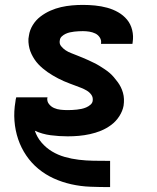

<svg xmlns="http://www.w3.org/2000/svg" viewBox="-20 -548 640 783"><path d="M428 215Q388 215 348.5 213.5Q309 212 271 203.5Q233 195 199 179.5Q165 164 136.5 140.5Q108 117 87 86Q66 55 54 19.5Q42 -16 39 -55Q36 -94 43 -134Q43 -138 44 -142Q45 -146 46 -150Q46 -150 46 -150.5Q46 -151 46 -151H174Q174 -151 174 -150.5Q174 -150 173 -149Q171 -135 179.5 -124Q188 -113 200.5 -107.5Q213 -102 227.5 -100.5Q242 -99 256 -99Q265 -99 274.5 -99.5Q284 -100 293.5 -101Q303 -102 312.5 -104Q322 -106 331.5 -110Q341 -114 349 -121Q357 -128 358 -137Q360 -151 352.5 -161.5Q345 -172 334 -178.5Q323 -185 311.5 -189.5Q300 -194 288 -198.5Q276 -203 264 -207.5Q252 -212 240.5 -217Q229 -222 217.5 -228Q206 -234 195 -240.5Q184 -247 174 -254Q164 -261 154.5 -269Q145 -277 136.5 -286Q128 -295 121 -305.5Q114 -316 108.5 -327.5Q103 -339 100 -351Q97 -363 96 -376.5Q95 -390 98 -403Q101 -425 113.5 -445.5Q126 -466 145 -480.5Q164 -495 185.5 -504.5Q207 -514 229 -519Q251 -524 273.5 -526Q296 -528 318 -528Q343 -528 368 -525.5Q393 -523 417 -516.5Q441 -510 462 -498Q483 -486 498 -468Q513 -450 519 -425.5Q525 -401 521 -376Q521 -374 520.5 -372Q520 -370 520 -369H392Q392 -369 392 -369.5Q392 -370 392 -371Q394 -384 387 -395Q380 -406 368.5 -411.5Q357 -417 344 -419Q331 -421 318 -421Q309 -421 300 -420.5Q291 -420 282.5 -419Q274 -418 265 -416Q256 -414 247.5 -410Q239 -406 232 -399.5Q225 -393 224 -384Q221 -370 229 -360Q237 -350 247.5 -343Q258 -336 270 -331.5Q282 -327 294 -322Q306 -317 317.5 -312.5Q329 -308 340.5 -302.5Q352 -297 363.5 -291.5Q375 -286 385.5 -279.5Q396 -273 406.5 -266Q417 -259 426.5 -251Q436 -243 444 -233.5Q452 -224 459.5 -214Q467 -204 472.5 -193Q478 -182 481.5 -169.5Q485 -157 485.5 -144Q486 -131 484 -117Q480 -95 466.5 -74Q453 -53 433.5 -38.5Q414 -24 392 -15Q370 -6 347 -1Q324 4 301.5 6Q279 8 256 8Q221 8 186.5 3.5Q152 -1 122 -15Q122 -15 122 -15Q122 -15 122 -15Q131 12 149.5 33.5Q168 55 192 69.5Q216 84 244 92Q272 100 301.5 103.5Q331 107 361 107.5Q391 108 421 108Q422 108 422.5 108Q423 108 423 108H426Q426 108 426.5 108Q427 108 427 108H429V215Z"/></svg>

Font: Iosevka SS04 XBd Ex
Style: Italic
Weight: 800
Width: 7
Italic angle: -9°
Monospace: yes
Designer: Belleve Invis
Foundry: Belleve Invis
Version: Version 19.0.0; ttfautohint (v1.8.4)